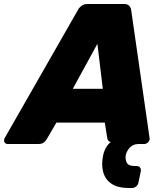

<svg xmlns="http://www.w3.org/2000/svg" viewBox="-74 -720 830 960"><path d="M571 220Q514 220 482.5 198Q451 176 441.5 138.5Q432 101 442 55Q447 33 457 16.5Q467 0 480 -10Q470 -12 466 -19Q462 -26 462 -32L450 -107H208L159 -23Q155 -16 145.5 -8Q136 0 118 0H-36Q-45 0 -50 -6.5Q-55 -13 -53 -22Q-53 -24 -52.5 -25.5Q-52 -27 -51 -29L315 -669Q320 -680 332.5 -690Q345 -700 363 -700H546Q565 -700 573 -690Q581 -680 582 -669L674 -29Q675 -27 674.5 -25.5Q674 -24 674 -22Q672 -13 664 -6.5Q656 0 648 0H617Q590 1 574.5 18.5Q559 36 555 55Q551 75 559.5 92.5Q568 110 598 110H609Q620 110 626 117.5Q632 125 630 136L618 194Q616 205 606.5 212.5Q597 220 586 220ZM290 -276H440L413 -501Z"/></svg>

Font: Rubik ExtraBold
Style: Italic
Weight: 800
Italic angle: -12°
Designer: Hubert and Fischer
Foundry: Hubert and Fischer
Version: Version 2.300;gftools[0.9.30]